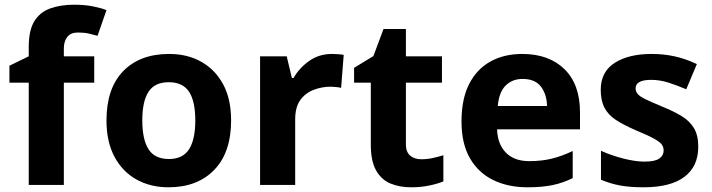

<svg xmlns="http://www.w3.org/2000/svg" viewBox="-20 -785 3022 815"><path d="M380 -434H251V0H102V-434H20V-506L102 -546V-586Q102 -656 125.5 -694.5Q149 -733 192.5 -749Q236 -765 295 -765Q339 -765 374.5 -758Q410 -751 432 -742L394 -633Q377 -638 357 -642.5Q337 -647 311 -647Q280 -647 265.5 -628Q251 -609 251 -580V-546H380Z M961 -274Q961 -138 889.5 -64Q818 10 695 10Q619 10 559.5 -23Q500 -56 466 -119.5Q432 -183 432 -274Q432 -410 503 -483Q574 -556 698 -556Q775 -556 834 -523Q893 -490 927 -427.5Q961 -365 961 -274ZM584 -274Q584 -193 610.5 -151.5Q637 -110 697 -110Q756 -110 782.5 -151.5Q809 -193 809 -274Q809 -355 782.5 -395.5Q756 -436 696 -436Q637 -436 610.5 -395.5Q584 -355 584 -274Z M1389 -556Q1400 -556 1415 -555Q1430 -554 1439 -552L1428 -412Q1421 -414 1407.5 -415.5Q1394 -417 1384 -417Q1346 -417 1311 -403.5Q1276 -390 1254.5 -360Q1233 -330 1233 -278V0H1084V-546H1197L1219 -454H1226Q1250 -496 1292 -526Q1334 -556 1389 -556Z M1768 -109Q1793 -109 1816 -114Q1839 -119 1862 -126V-15Q1838 -5 1802.5 2.5Q1767 10 1725 10Q1676 10 1637.5 -6Q1599 -22 1576.5 -61.5Q1554 -101 1554 -171V-434H1483V-497L1565 -547L1608 -662H1703V-546H1856V-434H1703V-171Q1703 -140 1721 -124.5Q1739 -109 1768 -109Z M2197 -556Q2310 -556 2376 -491.5Q2442 -427 2442 -308V-236H2090Q2092 -173 2127.5 -137Q2163 -101 2226 -101Q2279 -101 2322 -111.5Q2365 -122 2411 -144V-29Q2371 -9 2326.5 0.5Q2282 10 2219 10Q2137 10 2074 -20.5Q2011 -51 1975 -113Q1939 -175 1939 -269Q1939 -365 1971.5 -428.5Q2004 -492 2062 -524Q2120 -556 2197 -556ZM2198 -450Q2155 -450 2126.5 -422Q2098 -394 2093 -335H2302Q2301 -385 2276 -417.5Q2251 -450 2198 -450Z M2944 -162Q2944 -79 2885.5 -34.5Q2827 10 2711 10Q2654 10 2613 2.5Q2572 -5 2531 -22V-145Q2575 -125 2626 -112Q2677 -99 2716 -99Q2760 -99 2778.5 -112Q2797 -125 2797 -146Q2797 -160 2789.5 -171Q2782 -182 2757 -196Q2732 -210 2679 -232Q2628 -254 2595 -275.5Q2562 -297 2546 -327.5Q2530 -358 2530 -404Q2530 -480 2589 -518Q2648 -556 2746 -556Q2797 -556 2843 -546Q2889 -536 2938 -513L2893 -406Q2853 -423 2817 -434.5Q2781 -446 2744 -446Q2678 -446 2678 -410Q2678 -397 2686.5 -386.5Q2695 -376 2719.5 -364Q2744 -352 2792 -332Q2839 -313 2873 -292.5Q2907 -272 2925.5 -241.5Q2944 -211 2944 -162Z"/></svg>

Font: Noto Sans Thaana
Style: Bold
Weight: 700
Designer: David Williams
Foundry: Google Inc.
Version: Version 3.001; ttfautohint (v1.8.4.7-5d5b)